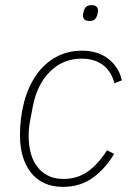

<svg xmlns="http://www.w3.org/2000/svg" viewBox="-20 -718 521 750"><path d="M226 12Q185 12 153.5 -2.5Q122 -17 101 -43.5Q80 -70 69 -107Q58 -144 58 -189Q58 -258 74 -318.5Q90 -379 121 -424Q152 -469 197.5 -494.5Q243 -520 301 -520Q363 -520 404 -487.5Q445 -455 456 -404L427 -393Q414 -441 381 -465Q348 -489 299 -489Q226 -489 175 -438Q124 -387 108 -301L97 -243Q94 -226 93 -214.5Q92 -203 92 -186Q92 -151 100 -120.5Q108 -90 125 -67.5Q142 -45 167.5 -32Q193 -19 228 -19Q282 -19 323 -48Q364 -77 398 -131L426 -117Q390 -57 341 -22.5Q292 12 226 12ZM329 -636Q315 -636 309.5 -642.5Q304 -649 304 -657Q304 -662 307 -674Q310 -685 316.5 -691.5Q323 -698 338 -698Q352 -698 357.5 -691.5Q363 -685 363 -677Q363 -672 360 -660Q357 -649 350.5 -642.5Q344 -636 329 -636Z"/></svg>

Font: IBM Plex Sans ExtLt
Style: Italic
Weight: 200
Italic angle: -11°
Designer: Mike Abbink, Paul van der Laan, Pieter van Rosmalen
Foundry: Bold Monday
Version: Version 3.005